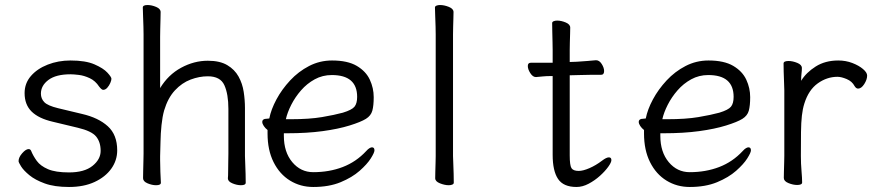

<svg xmlns="http://www.w3.org/2000/svg" viewBox="-20 -727 3540 765"><path d="M190 -242Q134 -255 106 -282.5Q78 -310 78 -356Q78 -395 103 -424Q128 -453 170 -469.5Q212 -486 261 -486Q321 -486 356.5 -470.5Q392 -455 408 -437.5Q424 -420 424 -413Q424 -407 419.5 -396.5Q415 -386 407.5 -377.5Q400 -369 391 -369Q385 -369 375 -382Q360 -405 337.5 -415.5Q315 -426 294 -428.5Q273 -431 261 -431Q203 -431 173 -408.5Q143 -386 143 -354Q143 -334 156.5 -320Q170 -306 211 -296L307 -273Q372 -258 409.5 -224Q447 -190 447 -128Q447 -88 423.5 -55Q400 -22 357 -2Q314 18 255 18Q197 18 158.5 4Q120 -10 97 -29Q74 -48 64 -64Q54 -80 54 -85Q54 -100 68.5 -116.5Q83 -133 94 -133Q101 -133 104 -126Q112 -106 126.5 -86Q141 -66 171 -53Q201 -40 255 -40Q316 -40 348.5 -66Q381 -92 381 -126Q381 -161 363 -183Q345 -205 290 -218Z M888 -17Q889 -25 889 -44Q889 -63 889.5 -83.5Q890 -104 890 -115V-293Q890 -352 874 -387.5Q858 -423 808 -423Q774 -423 739.5 -410Q705 -397 677 -367Q649 -337 634 -287Q627 -262 623.5 -228.5Q620 -195 619.5 -162Q619 -129 618 -105V-89Q618 -65 619 -42Q620 -19 621 1Q621 11 602 11Q586 11 568 3.5Q550 -4 550 -17Q550 -25 550.5 -46Q551 -67 551.5 -87.5Q552 -108 552 -115V-590Q552 -600 551.5 -621Q551 -642 550 -664Q549 -686 549 -697Q549 -707 568 -707Q584 -707 602 -699.5Q620 -692 620 -679Q620 -671 619.5 -652Q619 -633 618.5 -612.5Q618 -592 618 -580V-376Q650 -429 701.5 -457Q753 -485 808 -485Q856 -485 885.5 -467.5Q915 -450 930.5 -422Q946 -394 951 -361Q956 -328 956 -297V-105Q956 -99 957 -78Q958 -57 958.5 -34Q959 -11 959 1Q959 11 940 11Q924 11 906 3.5Q888 -4 888 -16Z M1111 -196V-186Q1111 -121 1144.5 -81Q1178 -41 1228 -41Q1292 -41 1345.5 -61.5Q1399 -82 1439 -125Q1446 -133 1452 -136.5Q1458 -140 1462 -140Q1472 -140 1472 -128Q1472 -119 1457.5 -96Q1443 -73 1413 -46.5Q1383 -20 1337 -1Q1291 18 1228 18Q1177 18 1135.5 -7.5Q1094 -33 1070 -81Q1046 -129 1046 -195V-209Q1037 -216 1031 -225Q1025 -234 1025 -241Q1025 -254 1044 -254Q1045 -254 1048.5 -254.5Q1052 -255 1053 -255Q1060 -291 1081.5 -331Q1103 -371 1136 -406.5Q1169 -442 1211.5 -464Q1254 -486 1303 -486Q1365 -486 1401.5 -464.5Q1438 -443 1453.5 -409.5Q1469 -376 1469 -340Q1469 -306 1463.5 -286Q1458 -266 1438 -253.5Q1418 -241 1373 -227Q1328 -213 1265.5 -204.5Q1203 -196 1124 -196ZM1139 -252Q1213 -252 1263 -260.5Q1313 -269 1346 -278Q1382 -289 1392.5 -302Q1403 -315 1403 -341Q1403 -428 1302 -428Q1265 -428 1234 -411Q1203 -394 1179.5 -367Q1156 -340 1140.5 -309.5Q1125 -279 1119 -252Z M1716 -590Q1716 -600 1715.5 -621Q1715 -642 1714 -664Q1713 -686 1713 -697Q1713 -702 1719 -704.5Q1725 -707 1733 -707Q1750 -707 1768.5 -699.5Q1787 -692 1787 -679Q1787 -671 1786.5 -654.5Q1786 -638 1785.5 -620Q1785 -602 1785 -590V-105Q1785 -99 1786 -78Q1787 -57 1787.5 -34Q1788 -11 1788 1Q1788 6 1782 8.5Q1776 11 1768 11Q1752 11 1733 3.5Q1714 -4 1714 -17Q1714 -25 1714.5 -43.5Q1715 -62 1715.5 -80Q1716 -98 1716 -105Z M2182 -424H2178Q2156 -424 2143 -422.5Q2130 -421 2116 -420H2115Q2103 -420 2093 -435.5Q2083 -451 2083 -464Q2083 -477 2095 -477H2182V-528Q2182 -538 2181.5 -559Q2181 -580 2180.5 -602Q2180 -624 2180 -635Q2180 -640 2186 -642.5Q2192 -645 2200 -645Q2216 -645 2234 -637.5Q2252 -630 2252 -617Q2252 -609 2251.5 -592.5Q2251 -576 2250.5 -558Q2250 -540 2250 -528V-480L2278 -481Q2296 -482 2320 -484Q2344 -486 2354 -487H2355Q2368 -487 2377.5 -472Q2387 -457 2387 -444Q2387 -429 2375 -429Q2365 -429 2337 -429Q2309 -429 2289 -428L2250 -427V-108Q2250 -68 2257 -57Q2264 -46 2286 -46Q2303 -46 2328.5 -57Q2354 -68 2379 -87Q2396 -100 2406 -100Q2416 -100 2416 -89Q2416 -80 2403.5 -62.5Q2391 -45 2370.5 -26.5Q2350 -8 2325.5 5Q2301 18 2277 18Q2225 18 2203.5 -14Q2182 -46 2182 -110Z M2611 -196V-186Q2611 -121 2644.5 -81Q2678 -41 2728 -41Q2792 -41 2845.5 -61.5Q2899 -82 2939 -125Q2946 -133 2952 -136.5Q2958 -140 2962 -140Q2972 -140 2972 -128Q2972 -119 2957.5 -96Q2943 -73 2913 -46.5Q2883 -20 2837 -1Q2791 18 2728 18Q2677 18 2635.5 -7.5Q2594 -33 2570 -81Q2546 -129 2546 -195V-209Q2537 -216 2531 -225Q2525 -234 2525 -241Q2525 -254 2544 -254Q2545 -254 2548.5 -254.5Q2552 -255 2553 -255Q2560 -291 2581.5 -331Q2603 -371 2636 -406.5Q2669 -442 2711.5 -464Q2754 -486 2803 -486Q2865 -486 2901.5 -464.5Q2938 -443 2953.5 -409.5Q2969 -376 2969 -340Q2969 -306 2963.5 -286Q2958 -266 2938 -253.5Q2918 -241 2873 -227Q2828 -213 2765.5 -204.5Q2703 -196 2624 -196ZM2639 -252Q2713 -252 2763 -260.5Q2813 -269 2846 -278Q2882 -289 2892.5 -302Q2903 -315 2903 -341Q2903 -428 2802 -428Q2765 -428 2734 -411Q2703 -394 2679.5 -367Q2656 -340 2640.5 -309.5Q2625 -279 2619 -252Z M3105 -367Q3105 -377 3104 -398Q3103 -419 3102.5 -441Q3102 -463 3102 -474Q3102 -484 3122 -484Q3138 -484 3156.5 -476.5Q3175 -469 3175 -456Q3175 -446 3173.5 -434Q3172 -422 3172 -405Q3192 -438 3230 -462Q3268 -486 3320 -486Q3350 -486 3376 -476Q3402 -466 3418.5 -452Q3435 -438 3435 -426Q3435 -410 3423.5 -392Q3412 -374 3399 -374Q3391 -374 3385 -384Q3375 -403 3353.5 -412Q3332 -421 3317 -421Q3275 -421 3238.5 -395Q3202 -369 3185 -315Q3178 -293 3175 -266Q3172 -239 3171.5 -201Q3171 -163 3171 -106Q3171 -75 3173.5 -46Q3176 -17 3176 0Q3176 10 3156 10Q3140 10 3121.5 2.5Q3103 -5 3103 -18Q3103 -26 3103.5 -44.5Q3104 -63 3104.5 -81Q3105 -99 3105 -106Z"/></svg>

Font: Moon Stars Kai T HW
Style: Regular
Weight: 400
Designer: GuiWonder
Version: Version 1.101